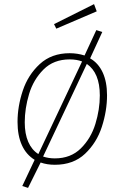

<svg xmlns="http://www.w3.org/2000/svg" viewBox="-20 -789 603 931"><path d="M499 -327Q499 -252 474 -174.5Q449 -97 392.5 -43.5Q336 10 246 10Q208 10 177 -1L116 122L88 113L148 -14Q107 -39 86 -85.5Q65 -132 65 -198Q65 -273 90.5 -349.5Q116 -426 173 -478.5Q230 -531 318 -531Q355 -531 390 -520L447 -643L476 -634L417 -506Q457 -483 478 -437.5Q499 -392 499 -327ZM166 -42 378 -491Q352 -501 318 -501Q240 -501 191 -452Q142 -403 121 -333Q100 -263 100 -196Q100 -140 117 -101Q134 -62 166 -42ZM464 -326Q464 -436 401 -479L189 -30Q215 -21 246 -21Q323 -21 372 -69.5Q421 -118 442.5 -188Q464 -258 464 -326ZM449 -734 253 -650 242 -672 436 -769Z"/></svg>

Font: FiraGO UltraLight
Style: Italic
Weight: 200
Italic angle: -8°
Designer: bBox Type GmbH
Foundry: bBox Type GmbH
Version: Version 1.001